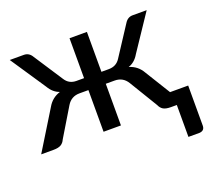

<svg xmlns="http://www.w3.org/2000/svg" viewBox="-117 -658 1080 981"><g transform="rotate(-20 423.0 -167.0)"><path d="M809.5 173.5H749V0H716.5Q690 0 676 -8.2Q662 -16.5 654.5 -34L561.5 -187.5Q538 -226 493 -226H445V0.5H350.5V-226H302Q257 -226 233.5 -187.5L141 -34Q133.5 -16.5 119.2 -8.2Q105 0 79 0H11.5L141 -210.5Q165 -253 210.5 -267Q175.5 -279 154 -316L25.5 -508H102Q130 -508 145.5 -481.5L248 -324.5Q269 -291 309 -291H350.5V-508H445V-291H485Q526.5 -291 547.5 -324.5L650 -481.5Q666 -508 693.5 -508H770L641.5 -316Q620 -278.5 584.5 -266.5Q630.5 -253 654.5 -210.5L739 -73.5H837.5V144Q837.5 171.5 809.5 173.5Z"/></g></svg>

Font: Verano Sans Medium
Style: Regular
Weight: 500
Designer: Lukasz Dziedzic with Adam Twardoch and Botio Nikoltchev
Foundry: tyPoland Lukasz Dziedzic
Version: Version 3.001;December 28, 2019;FontCreator 12.0.0.2547 64-b